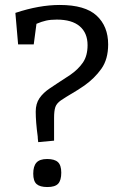

<svg xmlns="http://www.w3.org/2000/svg" viewBox="-20 -749 486 774"><path d="M416 -570Q416 -510 388.5 -471.5Q361 -433 320 -404Q294 -386 263 -368Q249 -360 225 -344Q208 -332 203 -317Q198 -302 198 -274V-182L134 -176Q132 -192 132 -199Q124 -258 124 -299Q124 -331 139 -353Q154 -375 181 -393L211 -413Q227 -423 263 -447Q295 -469 314 -496.5Q333 -524 333 -567Q333 -616 301.5 -643Q270 -670 209 -670Q184 -670 166 -666Q148 -662 127 -653L116 -570H53L42 -697Q138 -729 221 -729Q323 -729 369.5 -686Q416 -643 416 -570ZM227 -53Q227 -22 214.5 -8.5Q202 5 171 5Q141 5 127.5 -7Q114 -19 114 -49Q114 -79 127 -93.5Q140 -108 170 -108Q200 -108 213.5 -95.5Q227 -83 227 -53Z"/></svg>

Font: Enriqueta
Style: Regular
Weight: 400
Designer: Viviana Monsalve, Gustavo Ibarra
Foundry: 72Puntos
Version: Version 2.000